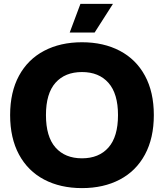

<svg xmlns="http://www.w3.org/2000/svg" viewBox="-20 -956 842 986"><path d="M32 -365Q32 -483 77.5 -567Q123 -651 206.5 -695Q290 -739 401 -739Q512 -739 595.5 -695Q679 -651 724.5 -567Q770 -483 770 -365Q770 -247 724.5 -162.5Q679 -78 595.5 -34Q512 10 401 10Q290 10 206.5 -34Q123 -78 77.5 -162.5Q32 -247 32 -365ZM586 -365Q586 -475 537 -530.5Q488 -586 401 -586Q314 -586 265 -531Q216 -476 216 -365Q216 -254 265 -198.5Q314 -143 401 -143Q488 -143 537 -198.5Q586 -254 586 -365ZM393 -936H560L466 -789H338Z"/></svg>

Font: Mona Sans ExtraBold
Style: Regular
Weight: 800
Designer: Deni Anggara
Foundry: GitHub
Version: Version 2.000